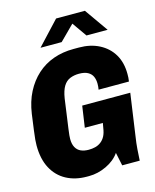

<svg xmlns="http://www.w3.org/2000/svg" viewBox="-130 -972 862 1069"><g transform="rotate(-15 301.0 -437.5)"><path d="M236 10Q169 10 118 -17.5Q67 -45 38.5 -98.5Q10 -152 10 -230Q10 -245 11.5 -263.5Q13 -282 17.5 -315Q22 -348 30 -407Q40 -476 67.5 -529.5Q95 -583 136.5 -620.5Q178 -658 231.5 -677Q285 -696 347 -696H379Q445 -696 495.5 -670Q546 -644 574 -597Q602 -550 602 -484Q602 -474 601.5 -463Q601 -452 599 -441H424Q427 -456 427 -475Q427 -498 419 -516Q411 -534 392 -544.5Q373 -555 341 -555Q313 -555 289.5 -545.5Q266 -536 251 -511.5Q236 -487 229 -443Q220 -379 214.5 -338.5Q209 -298 205.5 -274Q202 -250 201 -237Q200 -224 200 -216Q200 -187 210.5 -168Q221 -149 240 -140.5Q259 -132 285 -132Q305 -132 323 -136.5Q341 -141 356 -152.5Q371 -164 380.5 -182Q390 -200 394 -228L399 -256H295L313 -379H590L556 -141Q549 -96 547 -65.5Q545 -35 543 0H442L426 -76Q399 -37 349.5 -13.5Q300 10 249 10ZM172 -750 298 -885H464L559 -750H437L378 -834L294 -750Z"/></g></svg>

Font: Chivo Mono Medium ExtraBold
Style: Italic
Weight: 800
Italic angle: -8.05°
Monospace: yes
Version: Version 1.008